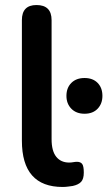

<svg xmlns="http://www.w3.org/2000/svg" viewBox="-20 -733 427 763"><path d="M229 10Q67 10 67 -174V-653Q67 -713 125 -713Q185 -713 185 -653V-180Q185 -133 203.5 -110Q222 -87 255 -87Q263 -87 271 -88.5Q279 -90 286 -90Q300 -90 306.5 -81.5Q313 -73 313 -47Q313 -22 302.5 -10.5Q292 1 269 6Q262 7 250.5 8.5Q239 10 229 10ZM316 -281Q283 -281 263.5 -301Q244 -321 244 -352Q244 -384 263.5 -403.5Q283 -423 316 -423Q349 -423 368 -403.5Q387 -384 387 -352Q387 -321 368 -301Q349 -281 316 -281Z"/></svg>

Font: Chiron GoRound TC M
Style: Regular
Weight: 500
Designer: Ryoko NISHIZUKA 西塚涼子 (kana, bopomofo & ideographs); Paul D. Hunt (Latin, Greek & Cyrillic); Sandoll Communications 산돌커뮤니
Foundry: Adobe
Version: Version 1.000;hotconv 1.1.1;makeotfexe 2.6.0